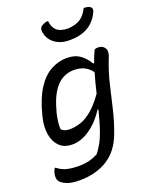

<svg xmlns="http://www.w3.org/2000/svg" viewBox="-179 -898 958 1199"><g transform="rotate(-20 300.0 -298.5)"><path d="M322 -543Q375 -543 410 -517.5Q445 -492 466 -454H473Q479 -474 487.5 -494.5Q496 -515 505 -534Q510 -536 515.5 -537Q521 -538 528 -538Q558 -538 572 -516.5Q586 -495 572 -460Q540 -381 521 -302Q502 -223 484.5 -146.5Q467 -70 439 4Q401 107 323.5 155Q246 203 138 203Q86 203 56 191Q26 179 12 163Q-4 142 5 106Q9 91 17 77H23Q48 98 81 107.5Q114 117 168 117Q237 117 294 85Q315 56 330 29.5Q345 3 358 -34Q370 -68 380 -103Q390 -138 399 -174L394 -175Q350 -106 291 -64.5Q232 -23 173 -23Q118 -23 87 -54.5Q56 -86 48 -136Q40 -186 53 -241L58 -262Q84 -364 124.5 -426Q165 -488 216 -515.5Q267 -543 322 -543ZM134 -138Q145 -127 158.5 -122.5Q172 -118 190 -118Q226 -118 263 -130.5Q300 -143 339.5 -176Q379 -209 422 -270Q429 -301 437.5 -333.5Q446 -366 456 -400Q434 -430 405 -443.5Q376 -457 339 -457Q204 -457 152 -262L147 -246Q139 -214 136 -188Q133 -162 134 -138ZM394 -713Q444 -716 475 -735Q506 -754 529 -800Q558 -800 574 -788Q587 -776 575 -752Q547 -695 498.5 -668Q450 -641 384 -641H377Q317 -641 278 -672Q239 -703 234 -753Q232 -775 247 -785Q267 -799 292 -800Q295 -759 319 -736.5Q343 -714 394 -713Z"/></g></svg>

Font: Recursive Sn Csl St
Style: Italic
Weight: 400
Italic angle: -15°
Version: Version 1.079;hotconv 1.0.112;makeotfexe 2.5.65598; ttfautoh